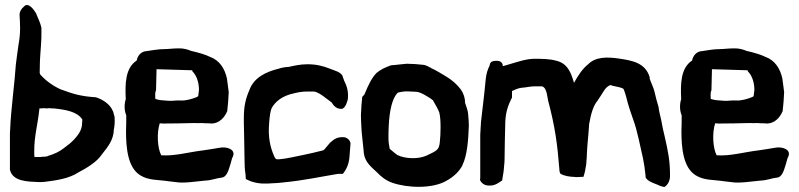

<svg xmlns="http://www.w3.org/2000/svg" viewBox="-20 -743 3220 774"><path d="M20 -59C31 -11 91 -11 136 -9C144 -9 152 -9 161 -10C208 -16 258 -23 296 -48C328 -65 370 -89 391 -121C412 -148 438 -177 439 -221C440 -227 442 -236 442 -243C442 -251 443 -260 442 -270V-272C441 -276 440 -279 439 -282L436 -294L435 -295C424 -324 392 -343 366 -351H364C307 -355 278 -363 224 -383C193 -397 164 -418 142 -443C141 -445 141 -446 140 -450C140 -462 141 -480 141 -498C143 -540 148 -577 147 -620V-631C144 -646 135 -667 127 -685V-686C119 -701 94 -739 75 -715C67 -709 58 -696 59 -681C60 -663 61 -646 61 -628C61 -603 58 -581 54 -559V-558C51 -535 47 -510 44 -484C39 -408 24 -300 21 -223L20 -206ZM118 -133C118 -198 132 -237 139 -306C144 -306 149 -306 157 -307L168 -306C173 -306 176 -307 179 -307C183 -306 191 -306 196 -306C245 -301 292 -293 312 -261C312 -255 311 -253 311 -247C311 -217 293 -197 279 -181C268 -169 254 -158 239 -147C222 -133 200 -122 172 -114V-113C168 -112 159 -111 151 -111C145 -111 143 -110 143 -110H119C118 -116 118 -124 118 -133Z M487 -343C481 -325 480 -299 489 -278C489 -257 489 -235 488 -215C488 -146 495 -67 546 -36C580 -15 617 -19 662 -12L688 -9C720 -3 772 -12 807 -15C834 -16 852 -25 874 -27C893 -29 901 -55 907 -75C912 -89 915 -107 918 -110C933 -140 895 -154 863 -147C848 -144 826 -141 800 -137C741 -130 684 -113 630 -117C615 -145 611 -206 624 -246C627 -246 632 -245 637 -245C665 -245 734 -246 762 -247C773 -247 782 -246 796 -247C801 -246 811 -246 816 -246C820 -246 826 -246 833 -245H834C865 -246 886 -271 895 -293L896 -294V-295C899 -320 901 -345 902 -371V-372C900 -391 897 -408 895 -425V-426C886 -467 865 -500 826 -514C808 -523 784 -530 750 -538C738 -543 720 -549 699 -548C679 -548 657 -545 642 -545C617 -545 593 -540 571 -537C550 -536 535 -520 531 -499C485 -469 484 -406 487 -343ZM606 -346C606 -352 604 -370 609 -379L611 -461V-464L745 -460C750 -460 755 -460 755 -459L756 -455C768 -443 780 -422 782 -387V-380C781 -375 781 -367 779 -355C779 -355 776 -354 774 -352C757 -345 729 -336 707 -338C687 -339 674 -335 656 -337C638 -338 621 -339 607 -344C607 -344 606 -345 606 -346Z M963 -247 964 -201 966 -89C966 -72 967 -56 970 -37L971 -21L976 -19C994 -9 1023 -2 1051 -3H1059L1074 -4C1089 -4 1108 -6 1126 -8C1207 -16 1269 -30 1342 -42H1362C1377 -61 1387 -82 1389 -113L1393 -164V-165C1391 -179 1378 -190 1364 -190C1345 -191 1330 -185 1318 -174L1310 -167L1288 -141C1287 -140 1286 -139 1283 -137C1253 -129 1229 -124 1201 -118C1174 -113 1135 -103 1107 -101H1096C1093 -101 1089 -104 1085 -114C1069 -150 1060 -191 1065 -247C1067 -275 1070 -295 1075 -307C1090 -334 1118 -357 1166 -367C1183 -371 1197 -374 1219 -374H1245C1258 -373 1274 -362 1285 -354C1294 -347 1307 -338 1317 -330C1324 -318 1335 -304 1356 -304C1374 -304 1382 -342 1382 -342C1385 -367 1381 -390 1370 -412C1365 -422 1363 -432 1360 -439L1359 -440C1350 -454 1327 -459 1310 -466C1285 -476 1257 -484 1220 -484C1190 -484 1166 -478 1142 -473C1131 -473 1114 -470 1103 -466C1054 -454 1003 -431 985 -379C971 -347 963 -316 963 -268Z M1435 -279C1435 -263 1436 -246 1437 -228L1438 -211L1445 -144C1446 -137 1446 -131 1447 -123C1453 -87 1478 -69 1500 -48C1516 -31 1536 -15 1562 -6C1623 15 1724 19 1781 -15C1810 -31 1832 -53 1844 -76V-77C1863 -115 1868 -177 1870 -236C1870 -249 1869 -265 1867 -285C1866 -298 1860 -312 1855 -328C1855 -347 1849 -366 1838 -382C1822 -403 1803 -420 1778 -435C1765 -443 1739 -459 1719 -468H1718V-469C1711 -471 1701 -481 1683 -482C1665 -484 1641 -486 1621 -486H1620C1604 -484 1593 -484 1571 -481C1566 -481 1558 -480 1553 -479H1552V-478C1532 -471 1515 -463 1498 -449C1479 -430 1465 -401 1449 -362L1440 -352V-349C1438 -331 1436 -308 1435 -279ZM1546 -187C1546 -203 1546 -218 1547 -234C1550 -301 1562 -345 1581 -367C1581 -367 1582 -367 1585 -370C1588 -371 1594 -372 1600 -373H1601C1614 -376 1636 -374 1657 -373C1674 -373 1702 -355 1720 -343V-342H1721C1723 -341 1724 -340 1725 -339C1734 -323 1747 -302 1751 -289C1755 -273 1756 -252 1756 -229C1756 -208 1755 -189 1753 -170C1750 -137 1739 -135 1700 -116C1667 -101 1615 -102 1582 -118C1575 -123 1561 -134 1551 -143C1548 -156 1546 -172 1546 -187Z M1915 -20C1915 -19 1916 -16 1916 -15C1924 -1 1937 6 1956 5C1977 5 1991 -7 2005 -16V-20C2006 -30 2010 -46 2011 -60V-61C2011 -66 2014 -87 2014 -99C2015 -168 2015 -178 2017 -253C2019 -294 2029 -320 2044 -350V-376C2055 -381 2067 -387 2081 -389C2100 -390 2117 -395 2136 -395H2164C2177 -392 2183 -380 2189 -341V-340C2218 -231 2227 -161 2235 -60C2235 -51 2237 -48 2239 -43C2252 -34 2279 -30 2293 -30C2304 -28 2317 -30 2324 -30H2332C2335 -40 2339 -52 2340 -63C2341 -68 2344 -80 2344 -92C2345 -103 2346 -114 2346 -126C2348 -167 2351 -182 2355 -243C2362 -281 2370 -316 2391 -340V-341L2392 -342C2398 -352 2404 -359 2412 -373C2420 -386 2425 -392 2439 -400C2439 -400 2442 -399 2445 -399H2446L2447 -398C2465 -393 2487 -391 2494 -384V-383C2496 -380 2503 -360 2511 -327C2519 -299 2528 -275 2534 -257C2548 -220 2561 -153 2572 -105C2576 -85 2580 -61 2582 -38L2583 -26L2585 -24C2595 -10 2620 -3 2634 3C2640 7 2650 9 2658 11C2672 3 2681 -14 2681 -34V-37C2681 -95 2673 -132 2662 -182C2656 -207 2648 -242 2646 -256V-257C2642 -277 2637 -291 2635 -310V-311C2629 -330 2623 -353 2618 -375C2616 -386 2602 -416 2599 -426V-432C2581 -491 2527 -499 2475 -507C2426 -514 2381 -514 2351 -484C2328 -466 2310 -438 2294 -409C2283 -446 2270 -487 2223 -498C2195 -506 2164 -506 2130 -506C2104 -505 2082 -498 2064 -493C2041 -487 2007 -475 2007 -477C2007 -493 1993 -498 1983 -498C1967 -498 1955 -495 1954 -479C1946 -464 1940 -445 1938 -423L1932 -364L1926 -312C1924 -292 1921 -272 1919 -251L1916 -200V-25Z M2726 -343C2720 -325 2719 -299 2728 -278C2728 -257 2728 -235 2727 -215C2727 -146 2734 -67 2785 -36C2819 -15 2856 -19 2901 -12L2927 -9C2959 -3 3011 -12 3046 -15C3073 -16 3091 -25 3113 -27C3132 -29 3140 -55 3146 -75C3151 -89 3154 -107 3157 -110C3172 -140 3134 -154 3102 -147C3087 -144 3065 -141 3039 -137C2980 -130 2923 -113 2869 -117C2854 -145 2850 -206 2863 -246C2866 -246 2871 -245 2876 -245C2904 -245 2973 -246 3001 -247C3012 -247 3021 -246 3035 -247C3040 -246 3050 -246 3055 -246C3059 -246 3065 -246 3072 -245H3073C3104 -246 3125 -271 3134 -293L3135 -294V-295C3138 -320 3140 -345 3141 -371V-372C3139 -391 3136 -408 3134 -425V-426C3125 -467 3104 -500 3065 -514C3047 -523 3023 -530 2989 -538C2977 -543 2959 -549 2938 -548C2918 -548 2896 -545 2881 -545C2856 -545 2832 -540 2810 -537C2789 -536 2774 -520 2770 -499C2724 -469 2723 -406 2726 -343ZM2845 -346C2845 -352 2843 -370 2848 -379L2850 -461V-464L2984 -460C2989 -460 2994 -460 2994 -459L2995 -455C3007 -443 3019 -422 3021 -387V-380C3020 -375 3020 -367 3018 -355C3018 -355 3015 -354 3013 -352C2996 -345 2968 -336 2946 -338C2926 -339 2913 -335 2895 -337C2877 -338 2860 -339 2846 -344C2846 -344 2845 -345 2845 -346Z"/></svg>

Font: Vapor
Style: Bd
Weight: 700
Foundry: Cannot Into Space Fonts
Version: Version 0.179